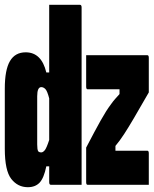

<svg xmlns="http://www.w3.org/2000/svg" viewBox="-20 -770 640 800"><path d="M87 -552Q153 -552 173 -468H185V-750H313Q320 -750 320 -739V0H192Q185 0 185 -11V-77H173Q163 -28 145 -9Q127 10 96 10Q54 10 27 -24.5Q0 -59 0 -150V-401Q0 -479 21.5 -515.5Q43 -552 87 -552ZM339 -540H594Q600 -540 600 -529V-385Q561 -317 537.5 -277Q514 -237 497 -211Q478 -182 461 -162V-142H594Q600 -142 600 -131V0H345Q339 0 339 -11V-155Q376 -226 399.5 -268Q423 -310 442 -335Q451 -348 460 -358Q469 -368 478 -378V-398H345Q339 -398 339 -409ZM139 -140Q143 -135 152 -135Q159 -135 166.5 -144Q174 -153 185 -187V-360Q177 -391 169 -399Q161 -407 152 -407Q135 -407 135 -369V-168Q135 -147 139 -140Z"/></svg>

Font: Recursive Mn Lnr St XBd
Style: Regular
Weight: 800
Monospace: yes
Version: Version 1.079;hotconv 1.0.112;makeotfexe 2.5.65598; ttfautoh